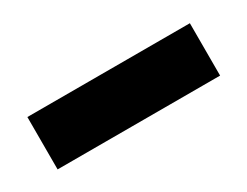

<svg xmlns="http://www.w3.org/2000/svg" viewBox="-29 -461 397 308"><g transform="rotate(-30 169.5 -306.5)"><path d="M19 -355H320V-258H19Z"/></g></svg>

Font: Maitree SemiBold
Style: Regular
Weight: 600
Designer: CadsonDemak Team
Foundry: CadsonDemak
Version: Version 1.001